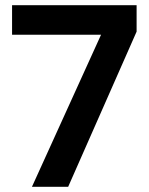

<svg xmlns="http://www.w3.org/2000/svg" viewBox="-20 -720 575 740"><path d="M103.1 0 369.4 -586H26.5V-700H506.5V-598.1L242.7 0Z"/></svg>

Font: Envelope Sans Variable
Style: Regular
Weight: 500
Designer: Andreas Rasmussen / Norman Anderson
Foundry: mail.de GmbH
Version: Version 1.150